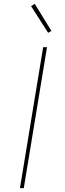

<svg xmlns="http://www.w3.org/2000/svg" viewBox="-20 -981 340 1001"><path d="M84 0 205 -735H225L104 0ZM231 -810 142 -949 161 -961 248 -820Z"/></svg>

Font: Iosevka Aile Thin Oblique
Style: Regular
Weight: 100
Italic angle: -9°
Designer: Belleve Invis
Foundry: Belleve Invis
Version: Version 31.1.0; ttfautohint (v1.8.4)